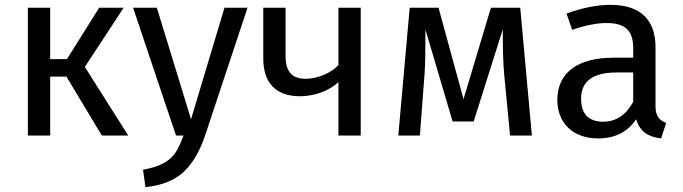

<svg xmlns="http://www.w3.org/2000/svg" viewBox="-20 -559 2818 792"><path d="M389 -527 256 -315H187V-527H95V0H187V-243H254L400 0H509L330 -283L490 -527Z M1001 -527H906L768 -67L627 -527H529L706 0H737C726 30 715 54 703 72C678 107 639 129 570 141L580 213C649 206 702 184 739 149C776 113 804 64 825 3Z M1376 -527V-291C1347 -258 1289 -234 1242 -234C1185 -234 1158 -262 1158 -329V-527H1066V-318C1066 -218 1117 -162 1217 -162C1277 -162 1337 -184 1376 -220V0H1468V-527Z M2126 -527H2005L1892 -150L1789 -527H1670L1623 0H1712L1731 -250C1734 -287 1735 -349 1735 -437L1847 -58H1934L2054 -438C2054 -365 2055 -301 2060 -249L2084 0H2174Z M2684 -364C2684 -476 2623 -539 2499 -539C2443 -539 2382 -527 2317 -503L2340 -436C2396 -455 2443 -464 2482 -464C2557 -464 2592 -435 2592 -360V-321H2511C2363 -321 2279 -259 2279 -147C2279 -52 2343 12 2447 12C2516 12 2569 -14 2604 -67C2620 -16 2652 5 2707 12L2728 -52C2699 -63 2684 -80 2684 -123ZM2468 -57C2408 -57 2377 -89 2377 -152C2377 -224 2426 -260 2523 -260H2592V-139C2562 -84 2521 -57 2468 -57Z"/></svg>

Font: Fira Sans
Style: Regular
Weight: 400
Designer: Carrois Corporate & Edenspiekermann AG
Foundry: Carrois Corporate GbR & Edenspiekermann AG
Version: Version 4.203